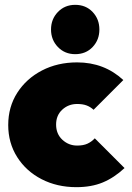

<svg xmlns="http://www.w3.org/2000/svg" viewBox="-20 -762 545 794"><path d="M296 12Q216 12 152 -21Q88 -54 51 -112.5Q14 -171 14 -245Q14 -320 51.5 -378.5Q89 -437 153.5 -470.5Q218 -504 299 -504Q411 -504 490 -431L367 -308Q354 -320 338 -326Q322 -332 299 -332Q263 -332 237.5 -308.5Q212 -285 212 -247Q212 -208 238 -184Q264 -160 299 -160Q325 -160 342 -168Q359 -176 372 -190L495 -67Q452 -27 405 -7.5Q358 12 296 12ZM291 -538Q248 -538 219.5 -567.5Q191 -597 191 -640Q191 -683 219.5 -712.5Q248 -742 291 -742Q335 -742 363 -712.5Q391 -683 391 -640Q391 -597 363 -567.5Q335 -538 291 -538Z"/></svg>

Font: Outfit Black
Style: Regular
Weight: 900
Designer: Rodrigo Fuenzalida
Foundry: fragTYPE
Version: Version 1.100; ttfautohint (v1.8.4.7-5d5b)